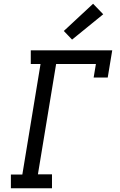

<svg xmlns="http://www.w3.org/2000/svg" viewBox="-20 -1003 640 1023"><path d="M257 0H38V-73H99L196 -662H144V-735H578L554 -590H479L491 -662H279L182 -74H257ZM364 -792 320 -838 476 -983 530 -927Z"/></svg>

Font: Iosevka HT Extended
Style: Italic
Weight: 400
Width: 7
Italic angle: -9°
Monospace: yes
Designer: Belleve Invis
Foundry: Belleve Invis
Version: Version 32.3.0; ttfautohint (v1.8.4)